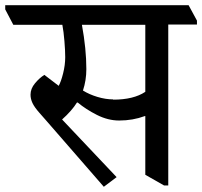

<svg xmlns="http://www.w3.org/2000/svg" viewBox="-51 -670 775 736"><path d="M704 -591V-576H594V41H578L506 0V-225H504Q458 -208 406 -208Q363 -208 320.5 -229.5Q278 -251 247 -277H244Q224 -245 187 -212L396 9L347 46L126 -208Q120 -215 100.5 -237Q81 -259 73.5 -275Q66 -291 66 -307Q66 -330 83 -350.5Q100 -371 119 -383L174 -341Q183 -357 191 -389Q199 -421 199 -451Q199 -475 196 -512Q193 -549 188 -575H0L-31 -634V-650H672ZM383 -288Q461 -288 506 -318V-575H263Q280 -482 280 -405Q280 -362 267 -323Q291 -308 322.5 -298.5Q354 -289 383 -289Z"/></svg>

Font: Martel DemiBold
Style: Regular
Weight: 600
Designer: Dan Reynolds
Foundry: Dan Reynolds
Version: Version 1.001; ttfautohint (v1.1) -l 5 -r 5 -G 72 -x 0 -D la